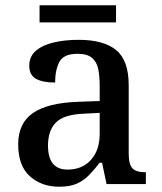

<svg xmlns="http://www.w3.org/2000/svg" viewBox="-20 -698 613 728"><path d="M204 10Q138 10 93.5 -29.5Q49 -69 49 -151Q49 -231 105 -269.5Q161 -308 276 -312L358 -315V-373Q358 -409 352.5 -436Q347 -463 329 -478.5Q311 -494 274 -494Q221 -494 205 -463Q189 -432 189 -385Q141 -385 116 -399.5Q91 -414 91 -449Q91 -484 116 -505.5Q141 -527 183.5 -537Q226 -547 278 -547Q373 -547 420.5 -508Q468 -469 468 -375V-117Q468 -75 482 -60Q496 -45 530 -45H533V0H384L367 -81H358Q337 -54 317 -33.5Q297 -13 271 -1.5Q245 10 204 10ZM236 -55Q292 -55 325 -92Q358 -129 358 -191V-270L299 -267Q222 -264 192 -233.5Q162 -203 162 -146Q162 -55 236 -55ZM130 -613V-678H420V-613Z"/></svg>

Font: Noto Serif Bengali Medium
Style: Regular
Weight: 500
Designer: Juan Bruce, Universal Thirst, Indian Type Foundry and the Monotype Design Team.
Foundry: Monotype Imaging Inc.
Version: Version 2.003; ttfautohint (v1.8.4.7-5d5b)